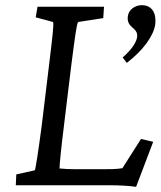

<svg xmlns="http://www.w3.org/2000/svg" viewBox="-20 -716 621 742"><path d="M506 6 572 -168 525 -179 453 -66C428 -62 405 -62 371 -62H276C249 -62 229 -63 210 -65C210 -80 217 -150 227 -229L255 -460C270 -576 276 -623 282 -631L379 -646L382 -690H125L118 -649L185 -631C189 -622 182 -568 169 -460L141 -229C127 -122 118 -69 115 -58L43 -42L41 0H410C439 0 480 2 506 6ZM454 -494 470 -473C533 -521 574 -578 580 -622C585 -666 567 -696 528 -696C501 -696 477 -678 474 -653C468 -607 514 -611 510 -574C508 -555 492 -527 454 -494Z"/></svg>

Font: TPK Tissa Web
Style: Italic
Weight: 400
Italic angle: -7°
Designer: Jacques Le Bailly, Suppakit Chalermlarp | Katatrad Co.,Ltd.
Foundry: Jacques Le Bailly, Cadson Demak Co.,Ltd.
Version: Version 5.000;Glyphs 3.1.2 (3151)